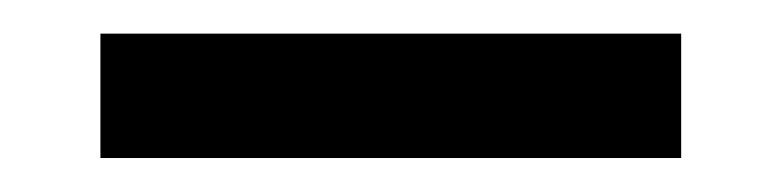

<svg xmlns="http://www.w3.org/2000/svg" viewBox="-20 -364 460 113"><path d="M39.1 -344.2H380.9V-271H39.1Z"/></svg>

Font: Andika New Basic
Style: Regular
Weight: 400
Designer: Victor Gaultney, Annie Olsen, Julie Remington, Don Collingsworth, Eric Hays
Foundry: SIL International
Version: Version 5.500